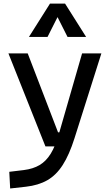

<svg xmlns="http://www.w3.org/2000/svg" viewBox="-20 -815 626 1069"><path d="M36.6 234.4 31.7 141.6 112.8 131.8Q164.1 125.5 200.4 104Q236.8 82.5 262.7 40.3Q288.6 -2 308.1 -70.3L437 -517.6H544.4L395 -45.9Q365.7 46.9 329.3 103.5Q293 160.2 243.4 188.5Q193.8 216.8 124.5 224.6ZM232.9 0 26.9 -517.6H134.3L303.2 -78.1H318.8V0ZM141.1 -609.4 258.3 -794.9H342.3L459.5 -609.4H356L295.4 -729.5H305.2L244.6 -609.4Z"/></svg>

Font: Cascadia Code PL
Style: Regular
Weight: 400
Monospace: yes
Designer: Aaron Bell
Foundry: Saja Typeworks
Version: Version 2102.003